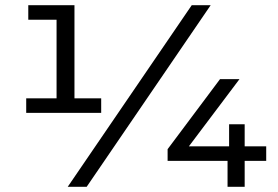

<svg xmlns="http://www.w3.org/2000/svg" viewBox="-20 -720 1073 740"><path d="M89 -644H198V-341H81V-285H370V-341H267V-700H89ZM792 -700H719L241 0H314ZM1006 -100V-156H923V-241H863V-156H708L903 -415H828L626 -145V-100H857V0H923V-100Z"/></svg>

Font: Montserrat-Alt1 Med
Style: Regular
Weight: 500
Designer: Differentunic
Foundry: Differentunic
Version: Version 7.222